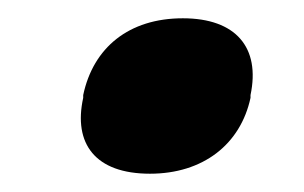

<svg xmlns="http://www.w3.org/2000/svg" viewBox="-20 -181 333 210"><path d="M71 -77V-74C60 -24 84 9 144 9C202 9 243 -23 254 -74V-77C265 -129 238 -161 180 -161C121 -161 82 -129 71 -77Z"/></svg>

Font: LT Wave Text Black Italic
Style: Regular
Weight: 900
Designer: Daniel Lyons
Version: Version 2.5 (Glyphs App)